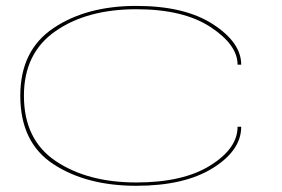

<svg xmlns="http://www.w3.org/2000/svg" viewBox="-20 -608 932 634"><path d="M430 5.5Q265.5 5.5 156.2 -66Q47 -137.5 47 -292Q47 -441.5 156.2 -515Q265.5 -588.5 430 -588.5Q590 -588.5 683.2 -528Q776.5 -467.5 776.5 -394.5H764.5Q764.5 -460 675 -518.8Q585.5 -577.5 430 -577.5Q267 -577.5 163 -505Q59 -432.5 59 -292Q59 -146.5 164.2 -76Q269.5 -5.5 430 -5.5Q585 -5.5 674.8 -61.8Q764.5 -118 764.5 -189.5H776.5Q776.5 -111.5 682.8 -53Q589 5.5 430 5.5Z"/></svg>

Font: Anybody UltraExpanded Thin
Style: Regular
Weight: 100
Width: 9
Designer: Tyler Finck
Foundry: Etcetera Type Company
Version: Version 1.010; ttfautohint (v1.8.3) -l 8 -r 50 -G 200 -x 14 